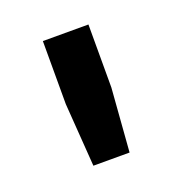

<svg xmlns="http://www.w3.org/2000/svg" viewBox="-61 -773 321 348"><g transform="rotate(-20 99.0 -599.0)"><path d="M55.7 -599.1 64.5 -477.1H134.3L143.6 -599.1V-720.7H55.7Z"/></g></svg>

Font: Estedad ExtraBold
Style: Regular
Weight: 800
Designer: Amin Abedi
Version: Version 7.3